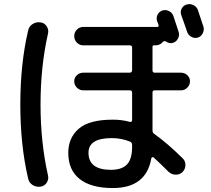

<svg xmlns="http://www.w3.org/2000/svg" viewBox="-20 -865 1040 946"><path d="M955.1 -815.4Q960 -802.7 982.4 -733.4Q987.3 -716.8 978.5 -700.2Q969.7 -683.6 954.1 -679.7Q937.5 -674.8 921.9 -684.1Q906.2 -693.4 901.4 -710Q896.5 -723.6 887.2 -751Q877.9 -778.3 873 -791Q867.2 -806.6 875 -822.3Q882.8 -837.9 899.9 -842.8Q917 -847.7 933.1 -839.8Q949.2 -832 955.1 -815.4ZM531.2 -184.6Q416 -184.6 416 -112.3Q416 -28.3 526.4 -28.3Q581.1 -28.3 606 -55.2Q630.9 -82 630.9 -141.6V-151.4Q630.9 -162.1 621.1 -167Q578.1 -184.6 531.2 -184.6ZM536.1 61.5Q428.7 61.5 372.6 17.1Q316.4 -27.3 316.4 -112.3Q316.4 -185.5 367.7 -230.5Q418.9 -275.4 536.1 -275.4Q580.1 -275.4 619.1 -264.6Q624 -263.7 627.4 -265.6Q630.9 -267.6 630.9 -273.4V-409.2Q630.9 -419.9 619.1 -419.9H389.6Q372.1 -419.9 358.9 -433.1Q345.7 -446.3 345.7 -464.4Q345.7 -482.4 358.9 -494.6Q372.1 -506.8 389.6 -506.8H619.1Q624 -506.8 627.4 -510.3Q630.9 -513.7 630.9 -518.6V-630.9Q630.9 -641.6 619.1 -641.6H390.6Q372.1 -641.6 358.9 -654.8Q345.7 -668 345.7 -687Q345.7 -706.1 358.9 -719.2Q372.1 -732.4 390.6 -732.4H748H754.9Q757.8 -731.4 760.3 -734.4Q762.7 -737.3 761.7 -740.2Q760.7 -743.2 758.3 -750.5Q755.9 -757.8 753.9 -761.7Q749 -777.3 756.3 -792.5Q763.7 -807.6 780.3 -813.5Q796.9 -818.4 812.5 -810.5Q828.1 -802.7 834 -787.1Q837.9 -774.4 847.2 -747.1Q856.4 -719.7 860.4 -707Q865.2 -690.4 856.9 -674.8Q848.6 -659.2 833 -654.3Q815.4 -648.4 797.9 -660.2Q789.1 -665 783.2 -659.2Q769.5 -642.6 748 -641.6H738.3Q731.4 -641.6 731.4 -634.8V-518.6Q731.4 -506.8 742.2 -506.8H872.1Q889.6 -506.8 902.8 -494.6Q916 -482.4 916 -464.4Q916 -446.3 902.8 -433.1Q889.6 -419.9 872.1 -419.9H742.2Q731.4 -419.9 731.4 -409.2V-222.7Q731.4 -210.9 740.2 -205.1Q803.7 -160.2 879.9 -85Q893.6 -72.3 893.6 -52.2Q893.6 -32.2 879.9 -18.1Q866.2 -3.9 845.7 -4.4Q825.2 -4.9 810.5 -18.6Q766.6 -62.5 736.3 -89.8Q733.4 -91.8 730 -90.3Q726.6 -88.9 725.6 -85Q700.2 61.5 536.1 61.5ZM178.7 54.7Q157.2 57.6 139.6 45.9Q122.1 34.2 118.2 12.7Q80.1 -150.4 80.1 -350.1Q80.1 -549.8 118.2 -712.9Q122.1 -734.4 140.1 -746.1Q158.2 -757.8 178.7 -754.9Q198.2 -752.9 209.5 -736.3Q220.7 -719.7 216.8 -701.2Q179.7 -537.1 179.7 -350.1Q179.7 -163.1 216.8 1Q220.7 19.5 209.5 36.1Q198.2 52.7 178.7 54.7Z"/></svg>

Font: Rounded-X Mgen+ 1m medium
Style: Regular
Weight: 500
Designer: [Source Han Sans]
Ryoko NISHIZUKA  (kana & ideographs); Paul D. Hunt (Latin, Greek & Cyrillic); Wenlong ZHANG  (bopomofo
Version: Version 1.059.20150602